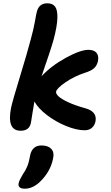

<svg xmlns="http://www.w3.org/2000/svg" viewBox="-20 -744 670 1160"><path d="M105 45.9Q19.5 45.9 46.9 -92.8Q55.2 -132.8 99.9 -278.6Q144.5 -424.3 166 -506.8Q182.6 -566.4 190.7 -612.5Q198.7 -658.7 202.1 -670.9Q214.4 -724.1 266.1 -724.1Q297.9 -724.1 313 -703.9Q328.1 -683.6 326.7 -634.5Q325.2 -585.4 304.2 -505.9Q285.2 -438 231 -283.2Q288.6 -345.7 377 -394.3Q465.3 -442.9 514.2 -442.9Q547.4 -442.9 562.7 -425.3Q578.1 -407.7 571.8 -375Q566.4 -349.1 549.3 -332.8Q532.2 -316.4 493.2 -304.2Q429.7 -283.7 376.2 -247.1Q322.8 -210.4 318.8 -189.9Q316.9 -178.2 332.8 -162.6Q348.6 -147 389.9 -127.4Q431.2 -107.9 492.2 -90.8Q567.9 -71.3 557.1 -11.2Q551.8 14.2 534.9 28.6Q518.1 43 491.2 43Q442.9 43 380.1 17.6Q317.4 -7.8 263.9 -48.6Q210.4 -89.4 188 -130.9Q182.6 -104 176.5 -63Q170.4 -22 167 -2.9Q157.7 45.9 105 45.9ZM129.9 396Q107.9 396 98.4 387.2Q88.9 378.4 92.8 361.8Q96.7 344.2 119.1 307.1Q126 296.9 131.6 287.6Q137.2 278.3 141.1 269Q145 259.8 147.7 253.4Q150.4 247.1 152.8 237.3Q155.3 227.5 156.2 223.4Q157.2 219.2 159.4 208.5Q161.6 197.8 162.1 194.8Q167.5 166.5 184.6 150.6Q201.7 134.8 231 134.8Q270.5 134.8 289.8 155.5Q309.1 176.3 300.8 212.9Q285.6 293.9 217.8 357.9Q175.3 396 129.9 396Z"/></svg>

Font: Shantell Sans Irregular Bouncy
Style: Italic
Weight: 600
Italic angle: -11.31°
Designer: Stephen Nixon, Anya Danilova, Shantell Martin
Foundry: Arrow Type
Version: Version 1.006;[9816181b4]